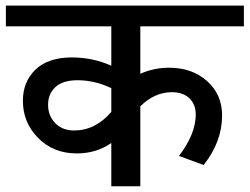

<svg xmlns="http://www.w3.org/2000/svg" viewBox="-35 -646 866 666"><path d="M221.7 -193.4Q295.9 -193.4 351.1 -257.8V-340.3Q293.5 -367.7 233.9 -367.7Q183.1 -367.7 157.5 -344.2Q131.8 -320.8 131.8 -282.7Q131.8 -244.1 156.7 -218.8Q181.6 -193.4 221.7 -193.4ZM451.7 0H351.1V-149.9Q298.8 -113.8 231.4 -113.8Q150.4 -113.8 97.4 -167.2Q44.4 -220.7 44.4 -296.4Q44.4 -361.8 87.6 -404.1Q130.9 -446.3 212.9 -446.8Q287.6 -446.8 351.1 -418V-554.7H-14.6V-626.5H811V-554.7H451.7V-390.1Q499 -411.1 551.3 -411.1Q631.8 -411.1 683.6 -364.5Q735.4 -317.9 735.4 -245.6Q735.4 -154.3 671.4 -73.7L585.9 -105Q644 -181.6 644 -248.5Q644 -283.7 622.1 -304.9Q600.1 -326.2 561 -326.2Q501.5 -326.2 451.7 -277.3Z"/></svg>

Font: Khula Semibold
Style: Regular
Weight: 600
Designer: Erin McLaughlin, Steve Matteson
Version: Version 1.000;PS 1.0;hotconv 1.0.72;makeotf.lib2.5.5900